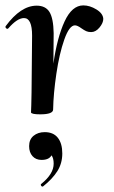

<svg xmlns="http://www.w3.org/2000/svg" viewBox="-30 -416 423 712"><path d="M353 -346Q353 -331 339 -314Q325 -297 308 -297Q297 -297 289.5 -300.5Q282 -304 272 -311Q257 -322 248 -322Q227 -322 208.5 -269.5Q190 -217 179 -142.5Q168 -68 167 -10Q167 8 119 8Q87 8 85 1Q85 -3 86 -26Q87 -49 87 -74L89 -284Q89 -349 59 -349Q34 -349 1 -311Q-1 -309 -2 -309Q-6 -309 -8.5 -312.5Q-11 -316 -9 -319Q47 -395 106 -395Q139 -395 153.5 -371.5Q168 -348 169 -293L168 -180Q182 -277 209.5 -336.5Q237 -396 279 -396Q303 -396 327.5 -381Q352 -366 353 -346ZM201 153Q201 190 182.5 219Q164 248 130 275L128 276Q124 276 122 272Q120 268 123 266Q169 229 169 191Q169 170 161 160Q152 177 124 177Q103 177 90.5 163Q78 149 78 126Q78 101 94.5 87.5Q111 74 136 74Q168 74 184.5 95Q201 116 201 153Z"/></svg>

Font: Cormorant Upright SemiBold
Style: Regular
Weight: 600
Designer: Christian Thalmann (Catharsis Fonts)
Foundry: Catharsis Fonts
Version: Version 3.302